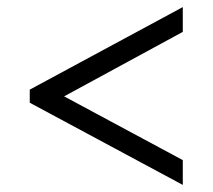

<svg xmlns="http://www.w3.org/2000/svg" viewBox="-20 -629 601 542"><path d="M496 -107 64 -339V-376L496 -609V-539L161 -357L496 -177Z"/></svg>

Font: Noto Serif Hebrew Medium
Style: Regular
Weight: 500
Version: Version 2.003